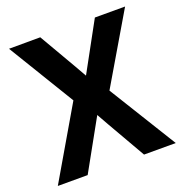

<svg xmlns="http://www.w3.org/2000/svg" viewBox="-133 -862 937 980"><g transform="rotate(-20 336.0 -372.0)"><path d="M15.6 0H177.7L293 -207.5L328.6 -271.5L364.7 -207.5L483.9 0H656.2L429.7 -367.2L651.4 -743.2H487.3L379.9 -546.9L343.3 -480L305.2 -546.9L190.9 -743.7L21 -743.2L239.7 -383.3Z"/></g></svg>

Font: Merriweather Sans
Style: Bold
Weight: 700
Designer: Eben Sorkin ( eben@eyebytes.com )
Foundry: Eben Sorkin
Version: Version 1.003